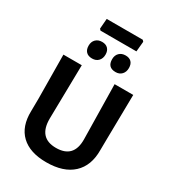

<svg xmlns="http://www.w3.org/2000/svg" viewBox="-232 -1102 1102 1231"><g transform="rotate(30 319.0 -486.0)"><path d="M454 -981 463 -971 456 -896H190L181 -906L187 -981ZM410 -839Q438 -839 453 -823.5Q468 -808 468 -779Q468 -750 451 -732Q434 -714 406 -714Q346 -714 346 -775Q346 -804 363.5 -821.5Q381 -839 410 -839ZM236 -839Q264 -839 279.5 -823Q295 -807 295 -779Q295 -750 278 -732Q261 -714 232 -714Q203 -714 187.5 -730Q172 -746 172 -775Q172 -804 189.5 -821.5Q207 -839 236 -839ZM578 -644 573 -317 572 -232Q573 -117 505 -54Q437 9 310 9Q188 9 124 -52Q60 -113 63 -227L64 -320L61 -644H197L190 -245Q189 -102 318 -102Q448 -102 447 -238L440 -644Z"/></g></svg>

Font: Alegreya Sans SC
Style: Bold
Weight: 700
Designer: Juan Pablo del Peral
Foundry: Huerta Tipografica
Version: Version 2.007